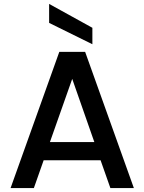

<svg xmlns="http://www.w3.org/2000/svg" viewBox="-20 -961 737 981"><path d="M153 0 203 -142H494L544 0H664L415 -696H283L34 0ZM235 -235 349 -558 462 -235ZM452 -735V-819L231 -941V-844Z"/></svg>

Font: Poppins Medium
Style: Regular
Weight: 500
Designer: Ninad Kale (Devanagari), Jonny Pinhorn (Latin)
Foundry: Indian Type Foundry
Version: 4.004